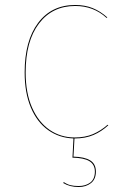

<svg xmlns="http://www.w3.org/2000/svg" viewBox="-20 -547 509 771"><path d="M365 142Q365 173 345 188.5Q325 204 296 204Q260 204 234 188L236 184Q249 193 262.5 196.5Q276 200 296 200Q324 200 342.5 186Q361 172 361 142Q361 114 339.5 100.5Q318 87 271 86L275 9Q218 7 173.5 -24.5Q129 -56 104 -115Q79 -174 79 -256Q79 -383 133 -455Q187 -527 282 -527Q321 -527 352 -514.5Q383 -502 411 -477L408 -475Q356 -523 282 -523Q190 -523 136.5 -452.5Q83 -382 83 -256Q83 -174 108.5 -115.5Q134 -57 178.5 -26Q223 5 280 5Q322 5 353.5 -8.5Q385 -22 412 -46L415 -44Q388 -19 355.5 -5Q323 9 280 9H279L275 82Q319 83 342 97Q365 111 365 142Z"/></svg>

Font: FiraGO Four
Style: Regular
Weight: 100
Designer: bBox Type
Foundry: bBox Type GmbH
Version: Version 1.001